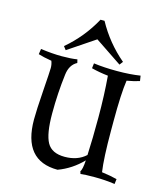

<svg xmlns="http://www.w3.org/2000/svg" viewBox="-112 -825 802 924"><g transform="rotate(15 289.0 -363.5)"><path d="M461 -284V-237Q461 -100 471 -32Q517 -26 547 -18L544 7Q495 0 443.5 0Q392 0 373 3L369 -10Q378 -20 381 -67Q329 -13 261 12Q89 12 89 -193Q89 -238 96 -337Q103 -436 103 -453Q103 -470 97 -486V-487Q55 -494 30 -502L34 -529Q92 -521 139 -521Q186 -521 216 -526L220 -509Q184 -490 178 -440Q166 -344 166 -243Q166 -142 189.5 -99.5Q213 -57 277.5 -57Q342 -57 382 -94Q386 -174 386 -283Q386 -392 378 -488Q333 -493 295 -503L298 -528Q350 -521 414.5 -521Q479 -521 530 -529L534 -503Q506 -494 471 -488Q461 -421 461 -284ZM284 -644 150 -554 137 -571Q221 -642 274 -739H294Q347 -642 431 -571L418 -554Z"/></g></svg>

Font: Almendra SC
Style: Regular
Weight: 400
Designer: Ana Sanfelippo
Foundry: Ana Sanfelippo
Version: Version 1.003